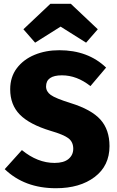

<svg xmlns="http://www.w3.org/2000/svg" viewBox="-20 -979 620 1017"><path d="M276 18Q110 18 5 -83L96 -184Q179 -116 269 -116Q318 -116 343 -137Q368 -158 368 -191Q368 -227 342.5 -246.5Q317 -266 248 -286Q136 -320 85 -372Q34 -424 34 -506Q34 -571 69 -617.5Q104 -664 163 -688.5Q222 -713 294 -713Q446 -713 542 -621L459 -523Q387 -580 308 -580Q224 -580 224 -521Q224 -494 249 -476Q274 -458 354 -433Q464 -399 512 -345.5Q560 -292 560 -205Q560 -101 481.5 -41.5Q403 18 276 18ZM436 -753 301 -838 166 -753 104 -824 247 -959H355L498 -824Z"/></svg>

Font: Trujillo ExtraBold
Style: Regular
Weight: 800
Designer: Fira Sans original fonts by bBox Type GmbH, Carrois Corporate GbR, & Edenspiekermann AG / Changes by Cristiano Sobral
Foundry: Fira Sans original fonts by bBox Type GmbH, Carrois Corporate GbR, & Edenspiekermann AG / Changes by Cristiano Sobral
Version: Version 4.301;July 28, 2020;FontCreator 13.0.0.2655 64-bit